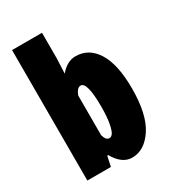

<svg xmlns="http://www.w3.org/2000/svg" viewBox="-191 -874 882 987"><g transform="rotate(-30 250.0 -380.0)"><path d="M299.8 13.7Q240.2 13.7 198.2 -59.6H192.4L179.7 0H40V-774.4H217.8V-620.1L213.9 -534.2Q255.9 -584 305.7 -584Q384.8 -584 430.2 -510.7Q475.6 -437.5 475.6 -295.9Q475.6 -142.6 424.3 -64.5Q373 13.7 299.8 13.7ZM248 -131.8Q258.8 -131.8 268.1 -144.5Q277.3 -157.2 284.7 -195.3Q292 -233.4 292 -292Q292 -440.4 253.9 -440.4Q232.4 -440.4 217.8 -402.3V-166Q227.5 -131.8 248 -131.8Z"/></g></svg>

Font: GenEi Gothic M Heavy
Style: Regular
Weight: 800
Designer: o_tamon (Modified); [Source Han Sans]
Ryoko NISHIZUKA  (kana & ideographs); Paul D. Hunt (Latin, Greek & Cyrillic); Wenl
Version: Version 1.1a;Original Version 1.004